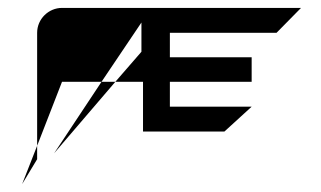

<svg xmlns="http://www.w3.org/2000/svg" viewBox="-20 -763 813 486"><path d="M36 -297 74 -360V-394ZM74 -394V-680C74 -715 103 -743 137 -743H742L680 -680H410V-618H617V-556H410V-493H617L548 -430H342V-556H272L338 -632V-706L237 -556H137ZM117 -375 272 -556H237Z"/></svg>

Font: bitstorm
Style: ext
Weight: 400
Version: Version 0.2